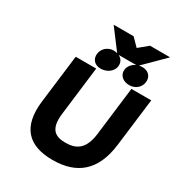

<svg xmlns="http://www.w3.org/2000/svg" viewBox="-222 -1108 1178 1266"><g transform="rotate(30 367.5 -475.0)"><path d="M479 -905 423 -962H271L385 -811C377 -813 368 -815 358 -815C313 -815 277 -783 272 -741C267 -699 295 -668 340 -668C389 -668 430 -699 435 -741C438 -769 425 -794 399 -806H533C505 -794 484 -769 481 -741C476 -699 509 -668 558 -668C605 -668 640 -699 645 -741C650 -782 623 -815 576 -815C567 -815 558 -814 550 -812L701 -962H548ZM367 12C550 12 664 -79 690 -289L735 -654H584L539 -286C524 -160 463 -129 384 -129C306 -129 255 -159 271 -286L316 -654H160L115 -289C89 -79 185 12 367 12Z"/></g></svg>

Font: Falling Sky
Style: ExBdObl
Weight: 400
Designer: Paul D. Hunt
Foundry: Adobe Systems Incorporated
Version: Version 1.02